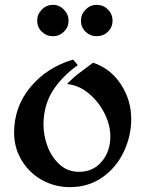

<svg xmlns="http://www.w3.org/2000/svg" viewBox="-20 -756 598 790"><path d="M300 -488Q234 -441 196.5 -381.5Q159 -322 159 -242Q159 -198 176 -153Q193 -108 226 -78.5Q259 -49 305 -49Q363 -49 398.5 -91Q434 -133 434 -195Q434 -242 409.5 -290.5Q385 -339 344 -372.5Q303 -406 256 -410Q277 -433 301.5 -452Q326 -471 363 -498Q435 -474 477.5 -409Q520 -344 520 -266Q520 -197 489.5 -132Q459 -67 401.5 -26.5Q344 14 268 14Q205 14 152.5 -15.5Q100 -45 69 -96.5Q38 -148 38 -210Q38 -317 105.5 -398Q173 -479 281 -511ZM262 -671Q262 -644 243 -625.5Q224 -607 198 -607Q171 -607 152 -625.5Q133 -644 133 -671Q133 -697 152 -716.5Q171 -736 198 -736Q224 -736 243 -716.5Q262 -697 262 -671ZM443 -671Q443 -644 424 -625.5Q405 -607 377 -607Q351 -607 332 -625.5Q313 -644 313 -671Q313 -697 332 -716.5Q351 -736 377 -736Q405 -736 424 -717Q443 -698 443 -671Z"/></svg>

Font: Amita
Style: Bold
Weight: 700
Designer: Eduardo Rodriguez Tunni, Modular Infotech, Brian J. Bonislawsky
Foundry: Eduardo Rodriguez Tunni, Modular Infotech, Brian J. Bonislawsky
Version: Version 1.003